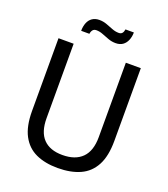

<svg xmlns="http://www.w3.org/2000/svg" viewBox="-156 -974 960 1096"><g transform="rotate(20 324.0 -426.0)"><path d="M322 12Q245 12 189.5 -13.5Q134 -39 104 -95.5Q74 -152 74 -244V-686H166V-234Q166 -150 206 -108.5Q246 -67 322 -67Q400 -67 441.5 -108.5Q483 -150 483 -234V-686H574V-244Q574 -152 544 -95.5Q514 -39 457.5 -13.5Q401 12 322 12ZM181 -770Q181 -797 189.5 -818.5Q198 -840 215.5 -852Q233 -864 258 -864Q282 -864 303.5 -856Q325 -848 345.5 -840Q366 -832 386 -832Q400 -832 407 -840.5Q414 -849 416 -864H467Q467 -838 458 -816.5Q449 -795 432 -783Q415 -771 389 -771Q366 -771 344 -779Q322 -787 302 -795Q282 -803 262 -803Q248 -803 240.5 -794Q233 -785 231 -770Z"/></g></svg>

Font: Archivo SemiCondensed
Style: Regular
Weight: 400
Width: 4
Designer: Hector Gatti
Foundry: Omnibus-Type
Version: Version 2.001